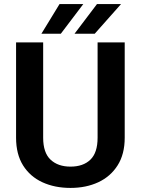

<svg xmlns="http://www.w3.org/2000/svg" viewBox="-20 -921 697 951"><path d="M463.4 -710.9H597.7V-238.8Q597.7 -157.2 562.5 -101.8Q527.3 -46.4 466.8 -18.3Q406.2 9.8 329.1 9.8Q251 9.8 189.9 -18.3Q128.9 -46.4 94.2 -101.8Q59.6 -157.2 59.6 -238.8V-710.9H193.8V-238.8Q193.8 -164.6 230.5 -130.1Q267.1 -95.7 329.1 -95.7Q392.1 -95.7 427.7 -130.1Q463.4 -164.6 463.4 -238.8ZM349.1 -753.9 460.4 -900.9H579.6L449.2 -753.9ZM185.1 -753.9 274.9 -900.9H392.6L281.2 -753.9Z"/></svg>

Font: Vazirmatn UI SemiBold
Style: Regular
Weight: 600
Designer: Saber Rastikerdar
Foundry: Saber Rastikerdar
Version: Version 33.003